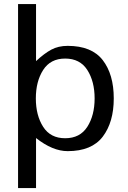

<svg xmlns="http://www.w3.org/2000/svg" viewBox="-20 -742 639 960"><path d="M548.8 -250C548.8 -330.1 530.4 -393.9 493.7 -441.4C456.9 -488.9 398.4 -512.7 318.4 -512.7C287.1 -512.7 259.8 -506.3 236.3 -493.7C212.9 -481 187.5 -461.9 160.2 -436.5V-721.7H70.3V198.2H160.2V-51.8C215.5 -8.1 268.2 13.7 318.4 13.7C398.4 13.7 456.9 -10.4 493.7 -58.6C530.4 -106.8 548.8 -170.6 548.8 -250ZM453.1 -250C453.1 -193.4 440.9 -146 416.5 -107.9C392.1 -69.8 355.1 -50.8 305.7 -50.8C256.8 -50.8 220.2 -69.8 195.8 -107.9C171.4 -146 159.2 -193.4 159.2 -250C159.2 -306.6 171.4 -354 195.8 -392.1C220.2 -430.2 256.8 -449.2 305.7 -449.2C355.1 -449.2 392.1 -430.2 416.5 -392.1C440.9 -354 453.1 -306.6 453.1 -250Z"/></svg>

Font: FreeUniversal
Style: Regular
Weight: 400
Version: Version 1.001